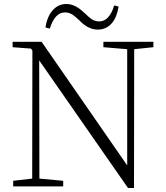

<svg xmlns="http://www.w3.org/2000/svg" viewBox="-20 -932 828 960"><path d="M650 8 651 -686 747 -696V-723H497V-696L616 -686V-105L188 -723H43V-696L135 -689L142 -679L141 -39L46 -28V0H296V-28L177 -39L176 -630L620 8ZM469 -784C498 -784 521 -795 539 -816C556 -835 567 -863 573 -899L551 -905C535 -852 510 -825 476 -825C462 -825 449 -829 437 -837C430 -842 419 -851 405 -865C402 -867 400 -869 399 -870C370 -898 341 -912 312 -912C284 -912 261 -901 242 -879C225 -859 213 -831 207 -795L229 -789C246 -843 271 -870 305 -870C318 -870 331 -866 344 -858C351 -853 362 -844 377 -830C379 -828 381 -826 382 -825C409 -798 438 -784 469 -784Z"/></svg>

Font: AllPunType ExtraLight
Style: Regular
Weight: 280
Version: 1.0